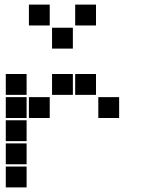

<svg xmlns="http://www.w3.org/2000/svg" viewBox="-20 -815 640 830"><path d="M106 -795Q105 -795 105 -795Q105 -795 105 -794V-706Q105 -705 105 -705Q105 -705 106 -705H194Q195 -705 195 -705Q195 -705 195 -706V-794Q195 -795 195 -795Q195 -795 194 -795ZM306 -795Q305 -795 305 -795Q305 -795 305 -794V-706Q305 -705 305 -705Q305 -705 306 -705H394Q395 -705 395 -705Q395 -705 395 -706V-794Q395 -795 395 -795Q395 -795 394 -795ZM206 -695Q205 -695 205 -695Q205 -695 205 -694V-606Q205 -605 205 -605Q205 -605 206 -605H294Q295 -605 295 -605Q295 -605 295 -606V-694Q295 -695 295 -695Q295 -695 294 -695ZM6 -495Q5 -495 5 -495Q5 -495 5 -494V-406Q5 -405 5 -405Q5 -405 6 -405H94Q95 -405 95 -405Q95 -405 95 -406V-494Q95 -495 95 -495Q95 -495 94 -495ZM206 -495Q205 -495 205 -495Q205 -495 205 -494V-406Q205 -405 205 -405Q205 -405 206 -405H294Q295 -405 295 -405Q295 -405 295 -406V-494Q295 -495 295 -495Q295 -495 294 -495ZM306 -495Q305 -495 305 -495Q305 -495 305 -494V-406Q305 -405 305 -405Q305 -405 306 -405H394Q395 -405 395 -405Q395 -405 395 -406V-494Q395 -495 395 -495Q395 -495 394 -495ZM6 -395Q5 -395 5 -395Q5 -395 5 -394V-306Q5 -305 5 -305Q5 -305 6 -305H94Q95 -305 95 -305Q95 -305 95 -306V-394Q95 -395 95 -395Q95 -395 94 -395ZM106 -395Q105 -395 105 -395Q105 -395 105 -394V-306Q105 -305 105 -305Q105 -305 106 -305H194Q195 -305 195 -305Q195 -305 195 -306V-394Q195 -395 195 -395Q195 -395 194 -395ZM406 -395Q405 -395 405 -395Q405 -395 405 -394V-306Q405 -305 405 -305Q405 -305 406 -305H494Q495 -305 495 -305Q495 -305 495 -306V-394Q495 -395 495 -395Q495 -395 494 -395ZM6 -295Q5 -295 5 -295Q5 -295 5 -294V-206Q5 -205 5 -205Q5 -205 6 -205H94Q95 -205 95 -205Q95 -205 95 -206V-294Q95 -295 95 -295Q95 -295 94 -295ZM6 -195Q5 -195 5 -195Q5 -195 5 -194V-106Q5 -105 5 -105Q5 -105 6 -105H94Q95 -105 95 -105Q95 -105 95 -106V-194Q95 -195 95 -195Q95 -195 94 -195ZM6 -95Q5 -95 5 -95Q5 -95 5 -94V-6Q5 -5 5 -5Q5 -5 6 -5H94Q95 -5 95 -5Q95 -5 95 -6V-94Q95 -95 95 -95Q95 -95 94 -95Z"/></svg>

Font: Doto Black
Style: Regular
Weight: 900
Version: Version 1.000